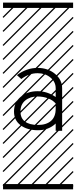

<svg xmlns="http://www.w3.org/2000/svg" viewBox="-23 -990 577 1453"><path d="M447.3 -321.8V0H398.4V-55.2Q345.2 -4.4 264.2 -4.4Q183.6 -4.4 133.3 -42Q83 -79.6 83 -145.5Q83 -215.3 134 -257.6Q185.1 -299.8 261.2 -299.8Q334.5 -299.8 398.4 -255.9V-321.8Q398.4 -370.6 358.6 -403.3Q318.8 -436 261.7 -436Q196.3 -436 138.2 -392.1L105 -421.4Q177.2 -476.1 261.7 -476.1Q338.9 -476.1 393.1 -431.4Q447.3 -386.7 447.3 -321.8ZM264.2 -44.4Q327.6 -44.4 363 -75.2Q398.4 -106 398.4 -167V-206.5Q377.4 -231.9 340.6 -245.8Q303.7 -259.8 261.2 -259.8Q204.6 -259.8 168.2 -229.7Q131.8 -199.7 131.8 -145.5Q131.8 -95.7 166 -70.1Q200.2 -44.4 264.2 -44.4ZM0 402.8H530.3V442.9H0ZM0 -970.2H530.3V-930.2H0ZM526.9 410.6 533.7 417.5 525.4 425.8 518.6 418.9ZM526.9 304.7 533.7 311.5 419.4 425.8 412.6 418.9ZM526.9 198.7 533.7 205.6 313.5 425.8 306.6 418.9ZM526.9 92.3 533.7 99.1 207.5 425.8 200.7 418.9ZM526.9 -13.2 533.7 -6.3 101.6 425.8 94.7 418.9ZM526.9 -119.1 533.7 -112.3 3.4 418 -3.4 411.1ZM526.9 -225.6 533.7 -218.8 3.4 311.5 -3.4 304.7ZM526.9 -331.5 533.7 -324.7 3.4 205.6 -3.4 198.7ZM526.9 -438 533.7 -431.2 3.4 99.1 -3.4 92.3ZM526.9 -543.5 533.7 -536.6 3.4 -6.3 -3.4 -13.2ZM526.9 -649.4 533.7 -642.6 3.4 -112.3 -3.4 -119.1ZM526.9 -755.9 533.7 -749 3.4 -218.8 -3.4 -225.6ZM526.9 -861.8 533.7 -855 3.4 -324.7 -3.4 -331.5ZM516.6 -958 523.4 -951.2 3.4 -431.2 -3.4 -438ZM411.1 -958 418 -951.2 3.4 -536.6 -3.4 -543.5ZM305.2 -958 312 -951.2 3.4 -642.6 -3.4 -649.4ZM198.7 -958 205.6 -951.2 3.4 -749 -3.4 -755.9ZM92.3 -958 99.1 -951.2 3.4 -855 -3.4 -861.8Z"/></svg>

Font: AzarMehrMSRS3
Style: Regular
Weight: 1
Designer: Amin Abedi
Version: Version 1.00